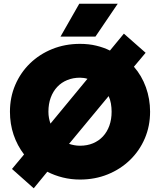

<svg xmlns="http://www.w3.org/2000/svg" viewBox="-20 -951 861 1033"><path d="M161.5 62 44.5 -42 109.5 -120Q73 -167.5 53.2 -225.8Q33.5 -284 33.5 -350Q33.5 -427.5 62 -494Q90.5 -560.5 141.5 -610Q192.5 -659.5 261.2 -687.2Q330 -715 410.5 -715Q458 -715 498.2 -705.2Q538.5 -695.5 571.5 -679L646.5 -770L763.5 -667L700.5 -592Q742.5 -544 765 -481.5Q787.5 -419 787.5 -350Q787.5 -272.5 759 -206Q730.5 -139.5 679.2 -90Q628 -40.5 559.5 -12.8Q491 15 410.5 15Q362.5 15 318 4Q273.5 -7 234.5 -27ZM251.5 -286 450.5 -527Q441 -530 430.8 -531.5Q420.5 -533 410.5 -533Q373 -533 341.8 -520.2Q310.5 -507.5 288 -483.5Q265.5 -459.5 253 -425.8Q240.5 -392 240.5 -350Q240.5 -332 243.5 -316.2Q246.5 -300.5 251.5 -286ZM410.5 -167Q449 -167 480.2 -180Q511.5 -193 534 -217.2Q556.5 -241.5 568.5 -275.2Q580.5 -309 580.5 -350Q580.5 -372 576.8 -393.8Q573 -415.5 564.5 -434L351.5 -177Q365 -172.5 379.5 -169.8Q394 -167 410.5 -167ZM305.5 -754 406.5 -931H613.5L493.5 -754Z"/></svg>

Font: Geologica Thin Roman Black
Style: Regular
Weight: 900
Version: Version 1.010;gftools[0.9.28]